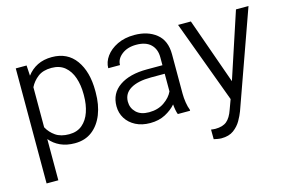

<svg xmlns="http://www.w3.org/2000/svg" viewBox="-95 -752 1755 1179"><g transform="rotate(-15 782.5 -162.5)"><path d="M508.3 -269V-258.8Q508.3 -180.7 484.4 -120.1Q460.4 -59.6 415.3 -24.9Q370.1 9.8 305.2 9.8Q252.9 9.8 213.4 -8.3Q173.8 -26.4 147 -59.1V203.1H72.3V-528.3H141.1L145 -462.4Q171.9 -498.5 211.4 -518.3Q251 -538.1 303.7 -538.1Q402.3 -538.1 455.3 -464.4Q508.3 -390.6 508.3 -269ZM433.6 -258.8V-269Q433.6 -326.2 417.7 -372.8Q401.9 -419.4 368.9 -447Q335.9 -474.6 284.2 -474.6Q230.5 -474.6 197.5 -449.5Q164.6 -424.3 147 -388.7V-133.8Q166 -98.6 199.2 -75.7Q232.4 -52.7 285.2 -52.7Q336.4 -52.7 369.1 -80.6Q401.9 -108.4 417.7 -155Q433.6 -201.7 433.6 -258.8Z M960.9 0Q956.1 -11.7 952.9 -29.1Q949.7 -46.4 948.2 -64.5Q922.4 -34.2 880.9 -12.2Q839.4 9.8 784.2 9.8Q731.4 9.8 692.1 -10.5Q652.8 -30.8 631.1 -65.4Q609.4 -100.1 609.4 -143.6Q609.4 -225.1 673.8 -269.5Q738.3 -314 848.6 -314H947.3V-364.7Q947.3 -416.5 915.8 -446.8Q884.3 -477.1 823.7 -477.1Q767.6 -477.1 731.7 -449Q695.8 -420.9 695.8 -382.3H621.1Q621.1 -421.4 646.7 -457Q672.4 -492.7 719 -515.4Q765.6 -538.1 827.6 -538.1Q912.6 -538.1 967 -494.6Q1021.5 -451.2 1021.5 -363.8V-113.3Q1021.5 -86.4 1026.1 -56.6Q1030.8 -26.9 1039.1 -6.8V0ZM793.9 -56.2Q850.6 -56.2 890.6 -83.7Q930.7 -111.3 947.3 -147.5V-259.8H859.9Q776.4 -259.8 730.2 -232.2Q684.1 -204.6 684.1 -152.3Q684.1 -112.3 712.6 -84.2Q741.2 -56.2 793.9 -56.2Z M1185.5 -528.3 1334 -108.9 1472.2 -528.3H1551.8L1334 83Q1324.7 107.9 1307.4 138.4Q1290 168.9 1260 191.2Q1230 213.4 1181.6 213.4Q1171.4 213.4 1156 210.7Q1140.6 208 1133.8 206.1L1133.3 145Q1138.7 146 1147.9 146.7Q1157.2 147.5 1160.6 147.5Q1207.5 147.5 1233.2 126.2Q1258.8 105 1275.4 56.6L1297.9 -4.9L1104 -528.3Z"/></g></svg>

Font: Vazirmatn RD FD Light
Style: Regular
Weight: 300
Designer: Saber Rastikerdar
Foundry: Saber Rastikerdar
Version: Version 33.003